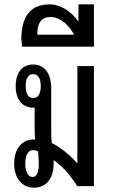

<svg xmlns="http://www.w3.org/2000/svg" viewBox="-20 -854 521 881"><path d="M226 -102C226 -108 226 -113 226 -119C265 -93 301 -53 334 0H411V-551H335V-106H333C299 -145 258 -177 218 -198C216 -211 215 -225 215 -243V-448C215 -518 184 -558 132 -558C81 -558 52 -520 52 -458C52 -397 83 -360 132 -360C134 -360 137 -360 139 -360V-262C139 -244 140 -228 141 -213C138 -214 135 -214 132 -214C81 -214 45 -171 45 -104C45 -35 82 7 135 7C198 7 226 -42 226 -102ZM132 -404C108 -404 98 -427 98 -459C98 -491 108 -514 132 -514C156 -514 167 -491 167 -459C167 -426 156 -404 132 -404ZM129 -42C108 -42 96 -67 96 -104C96 -137 106 -165 132 -165C141 -165 147 -163 154 -160C156 -144 158 -125 158 -105C158 -70 152 -42 129 -42Z M81 -640H411V-834H340V-755C305 -803 258 -834 207 -834C111 -834 78 -766 78 -675ZM151 -695C151 -737 162 -776 211 -776C257 -776 296 -739 320 -695Z"/></svg>

Font: Noto Sans Thai Looped ExtraCondensed
Style: Regular
Weight: 400
Width: 2
Designer: Sasikarn Vongin, Ben Mitchell
Foundry: The Fontpad Ltd
Version: Version 1.001